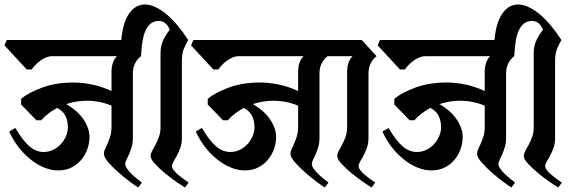

<svg xmlns="http://www.w3.org/2000/svg" viewBox="-43 -817 2553 854"><path d="M51 -378Q86 -406 146 -428Q206 -450 284 -450Q323 -450 367 -441Q411 -432 453 -412V-497Q453 -543 477 -567H188Q175 -567 162 -561.5Q149 -556 137 -547.5Q125 -539 115 -528.5Q105 -518 98 -508H76L-23 -615L-13 -639H518L584 -567Q569 -556 558.5 -536.5Q548 -517 548 -490V-203Q548 -181 542.5 -163Q537 -145 531 -131Q525 -117 519.5 -106.5Q514 -96 514 -88Q514 -79 522 -67Q530 -55 542 -43.5Q554 -32 566.5 -22Q579 -12 588 -5L572 17Q560 10 534.5 -9Q509 -28 483.5 -50.5Q458 -73 438.5 -95.5Q419 -118 419 -133Q419 -143 424.5 -154.5Q430 -166 436 -180Q442 -194 447.5 -211.5Q453 -229 453 -252V-347Q424 -359 397 -364Q370 -369 345 -369Q297 -369 252 -354Q271 -343 289.5 -328Q308 -313 322.5 -294Q337 -275 346 -253Q355 -231 355 -207Q355 -181 346 -155Q337 -129 319.5 -107.5Q302 -86 276 -72.5Q250 -59 216 -59Q184 -59 152 -72.5Q120 -86 91 -109.5Q62 -133 38 -164.5Q14 -196 -2 -232L25 -248Q58 -192 87.5 -166.5Q117 -141 151 -141Q176 -141 196.5 -152Q217 -163 230.5 -179Q244 -195 251.5 -214Q259 -233 259 -250Q259 -279 248 -301.5Q237 -324 211 -337Q191 -326 173 -312.5Q155 -299 140 -282H119L51 -352Z M664 -724Q631 -724 612 -695Q593 -666 588 -612L584 -567L493 -601L497 -645Q504 -717 531.5 -757Q559 -797 602 -797Q624 -797 649.5 -785Q675 -773 700 -751.5Q725 -730 749 -701Q773 -672 794 -639Q786 -625 776 -603Q766 -581 766 -547V-203Q766 -179 759 -159.5Q752 -140 744 -125Q736 -110 729 -98.5Q722 -87 722 -78Q722 -70 730 -59.5Q738 -49 750 -39Q762 -29 774.5 -20Q787 -11 796 -5L780 17Q768 10 742.5 -7.5Q717 -25 691.5 -46Q666 -67 646.5 -88Q627 -109 627 -123Q627 -134 634 -146.5Q641 -159 649 -174Q657 -189 664 -208.5Q671 -228 671 -252V-580Q671 -615 684.5 -641.5Q698 -668 712 -684Q706 -702 693 -713Q680 -724 664 -724Z M881 -378Q916 -406 976 -428Q1036 -450 1114 -450Q1153 -450 1197 -441Q1241 -432 1283 -412V-497Q1283 -543 1307 -567H1018Q1005 -567 992 -561.5Q979 -556 967 -547.5Q955 -539 945 -528.5Q935 -518 928 -508H906L807 -615L817 -639H1348L1414 -567Q1399 -556 1388.5 -536.5Q1378 -517 1378 -490V-203Q1378 -181 1372.5 -163Q1367 -145 1361 -131Q1355 -117 1349.5 -106.5Q1344 -96 1344 -88Q1344 -79 1352 -67Q1360 -55 1372 -43.5Q1384 -32 1396.5 -22Q1409 -12 1418 -5L1402 17Q1390 10 1364.5 -9Q1339 -28 1313.5 -50.5Q1288 -73 1268.5 -95.5Q1249 -118 1249 -133Q1249 -143 1254.5 -154.5Q1260 -166 1266 -180Q1272 -194 1277.5 -211.5Q1283 -229 1283 -252V-347Q1254 -359 1227 -364Q1200 -369 1175 -369Q1127 -369 1082 -354Q1101 -343 1119.5 -328Q1138 -313 1152.5 -294Q1167 -275 1176 -253Q1185 -231 1185 -207Q1185 -181 1176 -155Q1167 -129 1149.5 -107.5Q1132 -86 1106 -72.5Q1080 -59 1046 -59Q1014 -59 982 -72.5Q950 -86 921 -109.5Q892 -133 868 -164.5Q844 -196 828 -232L855 -248Q888 -192 917.5 -166.5Q947 -141 981 -141Q1006 -141 1026.5 -152Q1047 -163 1060.5 -179Q1074 -195 1081.5 -214Q1089 -233 1089 -250Q1089 -279 1078 -301.5Q1067 -324 1041 -337Q1021 -326 1003 -312.5Q985 -299 970 -282H949L881 -352Z M1596 -203Q1596 -179 1589 -159.5Q1582 -140 1574 -125Q1566 -110 1559 -98.5Q1552 -87 1552 -78Q1552 -70 1560 -59.5Q1568 -49 1580 -39Q1592 -29 1604.5 -20Q1617 -11 1626 -5L1610 17Q1598 10 1572.5 -7.5Q1547 -25 1521.5 -46Q1496 -67 1476.5 -88Q1457 -109 1457 -123Q1457 -134 1464 -146.5Q1471 -159 1479 -174Q1487 -189 1494 -208.5Q1501 -228 1501 -252V-497Q1501 -543 1525 -567H1327L1305 -639H1566L1632 -567Q1617 -556 1606.5 -536.5Q1596 -517 1596 -490V-203Z M1711 -378Q1746 -406 1806 -428Q1866 -450 1944 -450Q1983 -450 2027 -441Q2071 -432 2113 -412V-497Q2113 -543 2137 -567H1848Q1835 -567 1822 -561.5Q1809 -556 1797 -547.5Q1785 -539 1775 -528.5Q1765 -518 1758 -508H1736L1637 -615L1647 -639H2178L2244 -567Q2229 -556 2218.5 -536.5Q2208 -517 2208 -490V-203Q2208 -181 2202.5 -163Q2197 -145 2191 -131Q2185 -117 2179.5 -106.5Q2174 -96 2174 -88Q2174 -79 2182 -67Q2190 -55 2202 -43.5Q2214 -32 2226.5 -22Q2239 -12 2248 -5L2232 17Q2220 10 2194.5 -9Q2169 -28 2143.5 -50.5Q2118 -73 2098.5 -95.5Q2079 -118 2079 -133Q2079 -143 2084.5 -154.5Q2090 -166 2096 -180Q2102 -194 2107.5 -211.5Q2113 -229 2113 -252V-347Q2084 -359 2057 -364Q2030 -369 2005 -369Q1957 -369 1912 -354Q1931 -343 1949.5 -328Q1968 -313 1982.5 -294Q1997 -275 2006 -253Q2015 -231 2015 -207Q2015 -181 2006 -155Q1997 -129 1979.5 -107.5Q1962 -86 1936 -72.5Q1910 -59 1876 -59Q1844 -59 1812 -72.5Q1780 -86 1751 -109.5Q1722 -133 1698 -164.5Q1674 -196 1658 -232L1685 -248Q1718 -192 1747.5 -166.5Q1777 -141 1811 -141Q1836 -141 1856.5 -152Q1877 -163 1890.5 -179Q1904 -195 1911.5 -214Q1919 -233 1919 -250Q1919 -279 1908 -301.5Q1897 -324 1871 -337Q1851 -326 1833 -312.5Q1815 -299 1800 -282H1779L1711 -352Z M2324 -724Q2291 -724 2272 -695Q2253 -666 2248 -612L2244 -567L2153 -601L2157 -645Q2164 -717 2191.5 -757Q2219 -797 2262 -797Q2284 -797 2309.5 -785Q2335 -773 2360 -751.5Q2385 -730 2409 -701Q2433 -672 2454 -639Q2446 -625 2436 -603Q2426 -581 2426 -547V-203Q2426 -179 2419 -159.5Q2412 -140 2404 -125Q2396 -110 2389 -98.5Q2382 -87 2382 -78Q2382 -70 2390 -59.5Q2398 -49 2410 -39Q2422 -29 2434.5 -20Q2447 -11 2456 -5L2440 17Q2428 10 2402.5 -7.5Q2377 -25 2351.5 -46Q2326 -67 2306.5 -88Q2287 -109 2287 -123Q2287 -134 2294 -146.5Q2301 -159 2309 -174Q2317 -189 2324 -208.5Q2331 -228 2331 -252V-580Q2331 -615 2344.5 -641.5Q2358 -668 2372 -684Q2366 -702 2353 -713Q2340 -724 2324 -724Z"/></svg>

Font: Jaini
Style: Regular
Weight: 400
Designer: Girish Dalvi, Maithili Shingre
Foundry: Ek Type
Version: Version 1.001;PS 1.000;hotconv 16.6.51;makeotf.lib2.5.65220